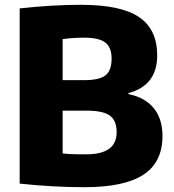

<svg xmlns="http://www.w3.org/2000/svg" viewBox="-20 -770 726 800"><path d="M332 10Q201 10 62 -5V-735Q136 -743 198 -746.5Q260 -750 318 -750Q483 -750 559 -699Q635 -648 635 -539Q635 -414 515 -382V-378Q584 -364 620.5 -319.5Q657 -275 657 -203Q657 -94 577.5 -42Q498 10 332 10ZM340 -127Q466 -127 466 -219Q466 -268 437.5 -288.5Q409 -309 340 -309H241V-131Q254 -129 274 -128Q294 -127 340 -127ZM330 -436Q394 -436 419.5 -456Q445 -476 445 -526Q445 -573 418.5 -593Q392 -613 331 -613Q283 -613 241 -607V-436Z"/></svg>

Font: Encode Sans Narrow
Style: ExtraBold
Weight: 800
Designer: Pablo Impallari, Andres Torresi
Foundry: Pablo Impallari, Andres Torresi
Version: Version 1.000; ttfautohint (v1.00) -l 8 -r 50 -G 200 -x 14 -